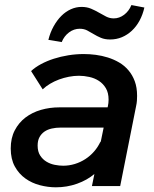

<svg xmlns="http://www.w3.org/2000/svg" viewBox="-20 -754 626 778"><path d="M352.5 0 362.5 -49Q333 -24 292.2 -9.5Q251.5 5 206.5 5Q174.5 5 141.8 -3.5Q109 -12 82.8 -30.8Q56.5 -49.5 40 -79.5Q23.5 -109.5 23.5 -152.5Q23.5 -194.5 39.8 -225.8Q56 -257 83.2 -277.8Q110.5 -298.5 146 -308.8Q181.5 -319 220.5 -319H416L417 -323Q420 -336.5 420 -350Q420 -378 409 -396.5Q398 -415 380.8 -426.2Q363.5 -437.5 342 -442.2Q320.5 -447 300 -447Q280 -447 259.2 -443Q238.5 -439 219 -431.8Q199.5 -424.5 182.8 -414.5Q166 -404.5 153 -392L106 -466Q122.5 -481.5 146.2 -494.2Q170 -507 198 -516Q226 -525 257 -530Q288 -535 319.5 -535Q343 -535 368 -531.8Q393 -528.5 417 -521Q441 -513.5 462.5 -501Q484 -488.5 500.2 -469.5Q516.5 -450.5 526 -425Q535.5 -399.5 535.5 -365.5Q535.5 -356.5 534.8 -345.8Q534 -335 531.5 -324L467 0ZM236 -82.5Q260 -82.5 283 -89.5Q306 -96.5 326 -109.5Q346 -122.5 361.8 -140.8Q377.5 -159 387.5 -181V-176L400 -237H225.5Q206.5 -237 189.8 -233.2Q173 -229.5 160.2 -220.8Q147.5 -212 140 -198.2Q132.5 -184.5 132.5 -164Q132.5 -139.5 142.8 -123.8Q153 -108 168.5 -98.8Q184 -89.5 202.2 -86Q220.5 -82.5 236 -82.5ZM565 -723.5Q558.5 -694.5 545.5 -670.5Q532.5 -646.5 514.2 -629.5Q496 -612.5 473.8 -603.2Q451.5 -594 426.5 -594Q404.5 -594 388.8 -600.8Q373 -607.5 359.5 -615.8Q346 -624 333 -630.8Q320 -637.5 303 -637.5Q279.5 -637.5 259.8 -622.8Q240 -608 230 -583.5L176 -592.5Q183.5 -622.5 197.2 -647.2Q211 -672 228.5 -689.5Q246 -707 267 -716.5Q288 -726 310.5 -726Q332 -726 349 -718.8Q366 -711.5 381 -702.8Q396 -694 410.2 -686.8Q424.5 -679.5 441 -679.5Q463.5 -679.5 483 -694.2Q502.5 -709 512.5 -733.5Z"/></svg>

Font: Argentum Sans
Style: Italic
Weight: 400
Italic angle: -11.3099°
Designer: Julieta Ulanovsky, Owen Earl, Rasmus Andersson, Cristiano Sobral
Foundry: The Argentum Sans Project Authors
Version: Version 3.131; ttfautohint (v1.8.4.7-5d5b-dirty)